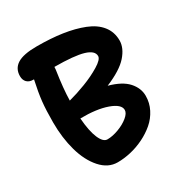

<svg xmlns="http://www.w3.org/2000/svg" viewBox="-168 -852 947 989"><g transform="rotate(-30 305.5 -358.0)"><path d="M250 4.9Q193.8 4.9 150.6 -43.7Q107.4 -92.3 85.7 -169.9Q64 -247.6 64 -339.8Q64 -411.6 69.3 -461.7Q74.7 -511.7 89.8 -581.1H85Q61.5 -581.1 48.3 -594.7Q35.2 -608.4 35.2 -630.9Q35.2 -675.8 71 -698.5Q106.9 -721.2 186 -721.2Q270.5 -721.2 338.1 -711.2Q405.8 -701.2 459.5 -679.9Q513.2 -658.7 542.5 -621.8Q571.8 -585 571.8 -534.2Q571.8 -489.7 532.7 -445.3Q493.7 -400.9 401.9 -362.8Q478 -341.8 512 -303.7Q545.9 -265.6 545.9 -220.2Q545.9 -178.2 527.1 -141.4Q508.3 -104.5 477.5 -78.1Q446.8 -51.8 408 -32.7Q369.1 -13.7 328.6 -4.4Q288.1 4.9 250 4.9ZM211.9 -568.8Q195.8 -462.4 194.8 -394Q243.2 -406.7 296.1 -427Q349.1 -447.3 392.6 -473.6Q436 -500 436 -520Q436 -552.2 383.5 -567.9Q331.1 -583.5 212.9 -584Q212.9 -574.7 211.9 -568.8ZM416 -210.9Q416 -244.6 354 -266.6Q292 -288.6 195.8 -287.1Q201.7 -209 220 -166.5Q238.3 -124 263.2 -124Q293.9 -124 330.1 -137.5Q366.2 -150.9 391.1 -171.4Q416 -191.9 416 -210.9Z"/></g></svg>

Font: Shantell Sans Bouncy
Style: Regular
Weight: 600
Designer: Stephen Nixon, Anya Danilova, Shantell Martin
Foundry: Arrow Type
Version: Version 1.006;[9816181b4]